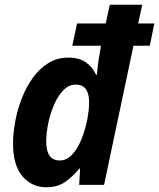

<svg xmlns="http://www.w3.org/2000/svg" viewBox="-20 -780 671 810"><path d="M176 10Q114 10 74.5 -36.5Q35 -83 35 -174Q35 -217 44 -266.5Q53 -316 71.5 -364Q90 -412 118 -451Q146 -490 183.5 -513.5Q221 -537 269 -537Q313 -537 341.5 -517.5Q370 -498 385 -465H389Q390 -482 393 -506Q396 -530 400 -550L406 -587H285L305 -681H426L443 -760H580L563 -681H631L612 -587H543L419 0H314L318 -69H315Q287 -35 255 -12.5Q223 10 176 10ZM232 -103Q262 -103 285.5 -129Q309 -155 324.5 -194.5Q340 -234 348 -275.5Q356 -317 356 -349Q356 -384 342.5 -403.5Q329 -423 299 -423Q270 -423 247 -399Q224 -375 208 -338Q192 -301 183.5 -259.5Q175 -218 175 -183Q175 -103 232 -103Z"/></svg>

Font: Noto Sans SemiCondensed
Style: Bold Italic
Weight: 700
Width: 4
Italic angle: -12°
Designer: Monotype Design Team
Foundry: Monotype Imaging Inc.
Version: Version 2.013; ttfautohint (v1.8.4.7-5d5b)